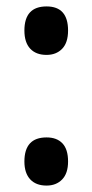

<svg xmlns="http://www.w3.org/2000/svg" viewBox="-20 -568 288 598"><path d="M56 -473Q56 -548 125 -548Q192 -548 192 -473Q192 -435 173.5 -416Q155 -397 125 -397Q92 -397 74 -416.5Q56 -436 56 -473ZM56 -65Q56 -140 125 -140Q157 -140 174.5 -121.5Q192 -103 192 -65Q192 -28 173.5 -9Q155 10 125 10Q92 10 74 -9.5Q56 -29 56 -65Z"/></svg>

Font: Noto Sans Lao ExtraCondensed SemiBold
Style: Regular
Weight: 600
Width: 2
Designer: Monotype Design Team
Foundry: Monotype Imaging Inc.
Version: Version 2.003; ttfautohint (v1.8.4.7-5d5b)